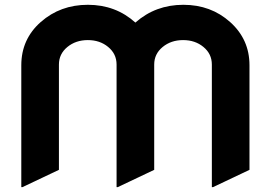

<svg xmlns="http://www.w3.org/2000/svg" viewBox="-20 -767 1124 797"><path d="M73.2 9.8H68.4V-496.1Q68.4 -604.5 149.4 -675.8Q230.5 -747.1 344.7 -747.1Q460 -747.1 542 -673.3Q625.5 -747.1 741.2 -747.1Q855.5 -747.1 935.5 -675.3Q1015.6 -603.5 1015.6 -496.1V-62L864.3 9.8H859.4V-499Q859.4 -543.5 824.2 -572.3Q790 -600.6 740 -600.6Q689.9 -600.6 655 -571.8Q620.1 -543 620.1 -499V-62L468.8 9.8H463.9V-499Q463.9 -543.5 428.7 -572.3Q394.5 -600.6 344.5 -600.6Q294.4 -600.6 259.5 -571.8Q224.6 -543 224.6 -499V-62Z"/></svg>

Font: Nova Round
Style: Bold
Weight: 700
Designer: Wojciech Kalinowski "wmk69" (wmk69@o2.pl)
Foundry: Wojciech Kalinowski "wmk69" (wmk69@o2.pl)
Version: Version 3.1.0; 2021-05-23